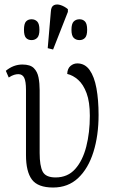

<svg xmlns="http://www.w3.org/2000/svg" viewBox="-20 -827 514 857"><path d="M217 10Q149 10 122.5 -25.5Q96 -61 96 -135V-426Q96 -464 88 -480Q80 -496 62 -496Q53 -496 43 -493Q33 -490 19 -481L6 -511Q40 -539 80 -539Q115 -539 131 -523Q147 -507 152 -481Q157 -455 157 -424V-144Q157 -87 170.5 -61Q184 -35 228 -35Q282 -35 315.5 -72.5Q349 -110 365 -172.5Q381 -235 381 -310Q381 -372 366.5 -411Q352 -450 329 -470.5Q306 -491 280 -497Q281 -521 294.5 -532.5Q308 -544 325 -544Q359 -544 380 -514.5Q401 -485 410.5 -433Q420 -381 420 -314Q420 -222 397 -148.5Q374 -75 329 -32.5Q284 10 217 10ZM217 -606 193 -612 207 -775Q208 -798 221 -804Q234 -810 251.5 -804Q269 -798 283 -786V-774ZM121 -648Q105 -648 96 -658Q87 -668 87 -694Q87 -721 96 -731Q105 -741 121 -741Q136 -741 146 -731Q156 -721 156 -694Q156 -668 146 -658Q136 -648 121 -648ZM335 -648Q319 -648 309 -658Q299 -668 299 -694Q299 -721 309 -731Q319 -741 335 -741Q350 -741 359.5 -731Q369 -721 369 -694Q369 -668 359.5 -658Q350 -648 335 -648Z"/></svg>

Font: Noto Serif Condensed Light
Style: Regular
Weight: 300
Width: 3
Designer: Monotype Design Team
Foundry: Monotype Imaging Inc.
Version: Version 2.013